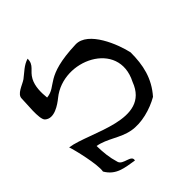

<svg xmlns="http://www.w3.org/2000/svg" viewBox="-183 -1085 1376 1376"><g transform="rotate(45 505.5 -396.5)"><path d="M459 -793C358 -771 136 -685 140 -554C151 -231 254 -252 265 -141C209 -135 146 -135 97 -161C40 -191 36 -239 -31 -239C-16 -188 21 -155 52 -114C76 -80 95 -6 142 -7C182 -8 337 12 365 -19C413 -72 353 -157 322 -195C149 -408 335 -799 619 -653C903 -547 656 -183 629 0C668 -14 861 -61 923 -49C1009 -99 1014 -178 1029 -267C979 -281 994 -185 947 -172C881 -152 830 -148 761 -146C777 -238 841 -307 858 -400C875 -491 844 -601 798 -681C698 -769 588 -793 459 -793Z"/></g></svg>

Font: Philokalia
Style: Regular
Weight: 400
Version: Version 001.010